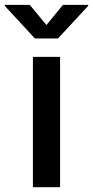

<svg xmlns="http://www.w3.org/2000/svg" viewBox="-67 -784 389 804"><path d="M70.8 0H184.6V-545.9H70.8ZM57.6 -763.7H-46.9V-759.3L79.1 -623H175.8L302.2 -759.3V-763.7H196.8L127.4 -679.2Z"/></svg>

Font: Raveo Medium
Style: Regular
Weight: 500
Designer: Jakub Foglar, Rasmus Andersson (Inter)
Foundry: Jakubfoglar.com
Version: Version 1.100;Glyphs 3.2.3 (3260)